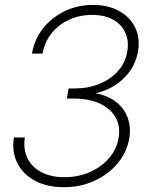

<svg xmlns="http://www.w3.org/2000/svg" viewBox="-20 -758 605 788"><path d="M241.7 10.3Q173.8 10.3 124.3 -15.9Q74.7 -42 51.3 -88.4Q27.8 -134.8 37.1 -193.8H82Q74.7 -145.5 92.8 -108.6Q110.8 -71.8 150.1 -51.3Q189.5 -30.8 244.6 -30.8Q302.2 -30.8 350.1 -52.2Q397.9 -73.7 428.7 -110.4Q459.5 -147 466.8 -192.4Q475.1 -240.7 453.9 -277.1Q432.6 -313.5 388.4 -333.5Q344.2 -353.5 281.7 -353.5H254.4L261.7 -395H287.6Q342.3 -395 388.2 -413.8Q434.1 -432.6 464.6 -466.8Q495.1 -501 502.4 -547.4Q509.8 -590.8 494.1 -624.5Q478.5 -658.2 443.8 -677.5Q409.2 -696.8 358.4 -696.8Q307.1 -696.8 263.7 -677Q220.2 -657.2 191.7 -621.3Q163.1 -585.4 154.8 -538.1H111.3Q121.1 -596.7 156.7 -641.6Q192.4 -686.5 245.6 -712.2Q298.8 -737.8 361.8 -737.8Q424.8 -737.8 469.5 -712.6Q514.2 -687.5 534.9 -644.5Q555.7 -601.6 546.4 -547.4Q536.1 -485.4 490.5 -439.2Q444.8 -393.1 375.5 -376L374.5 -374.5Q423.8 -365.2 456.8 -339.4Q489.7 -313.5 503.9 -275.1Q518.1 -236.8 510.7 -190.4Q501 -133.8 463.4 -88.4Q425.8 -43 368.4 -16.4Q311 10.3 241.7 10.3Z"/></svg>

Font: Inter 28pt ExtraLight
Style: Italic
Weight: 250
Italic angle: -9.3988°
Designer: Rasmus Andersson
Foundry: rsms
Version: Version 4.001;git-66647c0bb